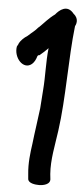

<svg xmlns="http://www.w3.org/2000/svg" viewBox="-59 -767 372 865"><g transform="rotate(5 127.0 -335.0)"><path d="M-2 -547C-11 -496 36 -444 73 -475C83 -484 89 -495 94 -512L97 -516C97 -516 101 -517 103 -517C117 -528 129 -540 141 -552C134 -490 138 -424 133 -363L127 -279C121 -228 112 -171 106 -117C100 -75 94 -28 99 20L101 43C103 63 136 66 152 66C167 66 206 61 200 31L198 12C193 -52 208 -119 217 -185C238 -334 234 -515 251 -661C254 -666 268 -694 240 -716C208 -757 173 -726 157 -706C129 -686 111 -663 89 -642H88C71 -622 67 -622 42 -599C26 -589 13 -576 5 -562V-560Z"/></g></svg>

Font: Stray Cat
Style: ExBlkCn
Weight: 1000
Version: Version 1.0